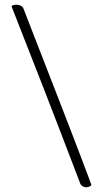

<svg xmlns="http://www.w3.org/2000/svg" viewBox="-20 -765 439 815"><path d="M29 -738Q31 -742 37.5 -743.5Q44 -745 49 -745Q60 -745 68.5 -740.5Q77 -736 79 -730Q160 -522 224 -357Q251 -287 277 -220Q303 -153 323 -100Q343 -47 355.5 -14Q368 19 368 20Q367 23 360.5 26.5Q354 30 345 30Q339 30 331.5 26Q324 22 321 15Q239 -200 167 -385.5Q95 -571 29 -738Z"/></svg>

Font: Vermiglione Medium
Style: Regular
Weight: 500
Version: Version 1.000